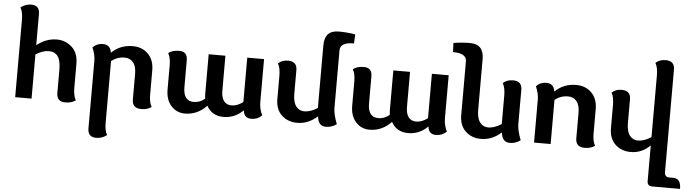

<svg xmlns="http://www.w3.org/2000/svg" viewBox="-51 -884 4867 1346"><g transform="rotate(5 2382.0 -210.5)"><path d="M356.9 -216.3Q356.9 -284.7 335.4 -313.5Q314 -342.3 272.5 -342.3Q229 -342.3 180.2 -310.5V0H64.9V-545.4Q64.9 -570.3 60.8 -592.3Q56.6 -614.3 46.9 -630.4Q80.1 -656.2 121.6 -656.2Q180.2 -656.2 180.2 -594.7V-375.5Q244.6 -428.2 321.8 -428.2Q381.8 -428.2 427 -387.9Q472.2 -347.7 472.2 -269V-100.1Q472.2 -75.2 476.6 -53.2Q481 -31.2 490.2 -15.1Q463.9 5.9 417 5.9Q356.9 5.9 356.9 -55.7Z M595.7 -302.2Q595.7 -346.2 574.2 -394.5Q602.5 -424.8 644.5 -424.8Q698.7 -424.8 705.6 -369.6H707Q767.6 -428.2 855.5 -428.2Q921.9 -428.2 963.9 -386Q1005.9 -343.8 1005.9 -271V-100.1Q1005.9 -75.2 1010 -53.2Q1014.2 -31.2 1023.9 -15.1Q997.1 5.9 952.1 5.9Q888.2 5.9 888.2 -55.7V-235.8Q888.2 -289.6 865.7 -316.4Q843.3 -343.3 806.2 -343.3Q752.4 -343.3 712.4 -310.1V123.5Q712.4 148.4 716.3 170.4Q720.2 192.4 730 208.5Q696.8 234.4 655.3 234.4Q595.7 234.4 595.7 172.9Z M1669.9 -46.9H1668.5Q1610.4 10.7 1531.7 10.7Q1449.7 10.7 1412.6 -57.6Q1347.7 10.7 1259.8 10.7Q1201.7 10.7 1163.1 -31.7Q1124.5 -74.2 1124.5 -147V-316.4Q1124.5 -341.3 1120.4 -363.3Q1116.2 -385.3 1106.4 -401.4Q1132.8 -423.8 1183.6 -423.8Q1240.7 -423.8 1240.7 -362.3V-173.8Q1240.7 -124 1259.3 -99.9Q1277.8 -75.7 1314.5 -75.7Q1358.4 -75.7 1393.1 -106Q1390.1 -122.6 1390.1 -142.1V-418H1507.8V-173.8Q1507.8 -124 1526.6 -99.4Q1545.4 -74.7 1581.1 -74.7Q1620.6 -74.7 1661.6 -105.5V-418H1779.8V-115.7Q1779.8 -66.9 1801.3 -23.4Q1771.5 6.8 1726.6 6.8Q1675.8 6.8 1669.9 -46.9Z M2301.3 -120.1Q2301.3 -76.2 2327.6 -7.8Q2293.5 17.1 2252.4 17.1Q2198.2 17.1 2191.9 -51.3Q2127 6.8 2049.8 6.8Q1983.4 6.8 1940.2 -33.9Q1897 -74.7 1897 -147V-311Q1897 -335.9 1893.1 -357.9Q1889.2 -379.9 1879.4 -396Q1906.2 -421.9 1949.2 -421.9Q2012.2 -421.9 2012.2 -360.4V-194.8Q2012.2 -135.7 2034.2 -106.7Q2056.2 -77.6 2092.8 -77.6Q2135.3 -77.6 2185.5 -109.4V-550.8Q2185.5 -656.2 2284.7 -656.2Q2339.8 -656.2 2401.4 -646.5L2398.4 -582.5Q2301.3 -582.5 2301.3 -525.9Z M2969.2 -46.9H2967.8Q2909.7 10.7 2831.1 10.7Q2749 10.7 2711.9 -57.6Q2647 10.7 2559.1 10.7Q2501 10.7 2462.4 -31.7Q2423.8 -74.2 2423.8 -147V-316.4Q2423.8 -341.3 2419.7 -363.3Q2415.5 -385.3 2405.8 -401.4Q2432.1 -423.8 2482.9 -423.8Q2540 -423.8 2540 -362.3V-173.8Q2540 -124 2558.6 -99.9Q2577.1 -75.7 2613.8 -75.7Q2657.7 -75.7 2692.4 -106Q2689.5 -122.6 2689.5 -142.1V-418H2807.1V-173.8Q2807.1 -124 2825.9 -99.4Q2844.7 -74.7 2880.4 -74.7Q2919.9 -74.7 2960.9 -105.5V-418H3079.1V-115.7Q3079.1 -66.9 3100.6 -23.4Q3070.8 6.8 3025.9 6.8Q2975.1 6.8 2969.2 -46.9Z M3306.2 -194.8Q3306.2 -135.7 3328.1 -106.7Q3350.1 -77.6 3386.7 -77.6Q3429.2 -77.6 3479.5 -109.4V-311Q3479.5 -335.9 3475.3 -357.9Q3471.2 -379.9 3461.4 -396Q3488.3 -421.9 3532.2 -421.9Q3595.2 -421.9 3595.2 -360.4V-120.1Q3595.2 -76.2 3621.6 -7.8Q3587.4 17.1 3546.4 17.1Q3492.2 17.1 3485.8 -51.3Q3420.9 6.8 3343.8 6.8Q3277.3 6.8 3234.1 -33.9Q3190.9 -74.7 3190.9 -147V-525.9Q3190.9 -582.5 3095.2 -582.5L3092.3 -646.5Q3153.8 -656.2 3209 -656.2Q3306.2 -656.2 3306.2 -550.8Z M3826.2 -369.6H3827.6Q3888.2 -428.2 3976.1 -428.2Q4042.5 -428.2 4084.5 -386Q4126.5 -343.8 4126.5 -271V-100.1Q4126.5 -75.2 4130.6 -53.2Q4134.8 -31.2 4144.5 -15.1Q4117.7 5.9 4072.8 5.9Q4008.8 5.9 4008.8 -55.7V-235.8Q4008.8 -289.6 3986.3 -316.4Q3963.9 -343.3 3926.8 -343.3Q3873 -343.3 3833 -310.1V0H3716.3V-302.2Q3716.3 -346.2 3694.8 -394.5Q3723.1 -424.8 3765.1 -424.8Q3819.3 -424.8 3826.2 -369.6Z M4244.6 -311Q4244.6 -335.9 4240.7 -357.9Q4236.8 -379.9 4227.1 -396Q4253.9 -421.9 4296.9 -421.9Q4359.9 -421.9 4359.9 -360.4V-194.8Q4359.9 -135.7 4381.8 -106.7Q4403.8 -77.6 4440.4 -77.6Q4482.9 -77.6 4533.2 -109.4V-545.4Q4533.2 -570.3 4529.1 -592.3Q4524.9 -614.3 4515.1 -630.4Q4542 -656.2 4585.9 -656.2Q4648.9 -656.2 4648.9 -594.7V126Q4648.9 161.1 4683.1 161.1H4709.5Q4764.2 161.1 4764.2 234.4H4567.9Q4533.2 234.4 4533.2 198.7V-51.3Q4474.6 6.8 4397.5 6.8Q4331.1 6.8 4287.8 -33.9Q4244.6 -74.7 4244.6 -147Z"/></g></svg>

Font: ALMAS
Style: Bold
Weight: 700
Designer: ALMAS Font/ by Husham Jawad Kadhim, derived from the Bainsely font by/ Paul James MIller
Foundry: High-Logic / Made with FontCreator
Version: Version 1.411;September 19, 2021;FontCreator 14.0.0.2814 32-